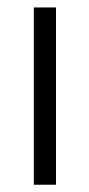

<svg xmlns="http://www.w3.org/2000/svg" viewBox="-20 -508 246 528"><path d="M73 0V-487.5H134V0Z"/></svg>

Font: Anek Odia Medium Light
Style: Regular
Weight: 300
Version: Version 1.003